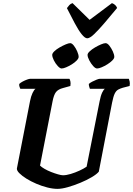

<svg xmlns="http://www.w3.org/2000/svg" viewBox="-20 -1208 850 1228"><path d="M348 0Q318 0 282.5 -9Q247 -18 212 -33Q177 -48 149 -65.5Q121 -83 104 -100Q87 -117 88 -130L172 -561Q178 -592 188 -613Q198 -634 207 -640H110Q108 -645 105 -652.5Q102 -660 103 -671Q111 -679 125 -686.5Q139 -694 153 -699Q167 -704 173 -704H424Q427 -700 430 -688.5Q433 -677 430 -658L383 -645Q352 -637 338 -619Q324 -601 316 -559L236 -149Q246 -139 265 -128Q284 -117 307 -108Q330 -99 351 -93Q372 -87 383 -87Q404 -87 432.5 -95.5Q461 -104 489 -117Q517 -130 534 -142L617 -560Q624 -596 633.5 -616Q643 -636 651 -640H555Q554 -643 551 -652Q548 -661 548 -671Q555 -678 569.5 -685.5Q584 -693 598 -698.5Q612 -704 618 -704H804Q806 -699 809 -688Q812 -677 809 -658L766 -647Q749 -642 736 -635Q723 -628 714 -610Q705 -592 697 -552L612 -110Q599 -94 567 -75Q535 -56 494 -39Q453 -22 414 -11Q375 0 348 0ZM601 -770Q590 -770 576 -785.5Q562 -801 551 -822Q540 -843 540 -857Q540 -867 554 -880Q568 -893 587.5 -904.5Q607 -916 626 -924Q645 -932 655 -932Q667 -932 679.5 -916Q692 -900 701.5 -879.5Q711 -859 711 -844Q711 -834 698 -821Q685 -808 666.5 -796.5Q648 -785 630 -777.5Q612 -770 601 -770ZM374 -770Q364 -770 349.5 -785.5Q335 -801 324.5 -822Q314 -843 314 -857Q314 -867 327.5 -880Q341 -893 361 -904.5Q381 -916 400 -924Q419 -932 429 -932Q440 -932 452.5 -916Q465 -900 474 -879Q483 -858 483 -844Q483 -834 470.5 -821Q458 -808 439.5 -796.5Q421 -785 403 -777.5Q385 -770 374 -770ZM538 -963Q523 -963 502 -989.5Q481 -1016 457.5 -1060.5Q434 -1105 408 -1156Q416 -1167 423.5 -1175.5Q431 -1184 444 -1188L553 -1081L696 -1188Q710 -1183 718 -1174.5Q726 -1166 729 -1157Q686 -1105 648 -1060.5Q610 -1016 582 -989.5Q554 -963 538 -963Z"/></svg>

Font: Texturina Medium 12pt ExtraBold
Style: Italic
Weight: 800
Italic angle: -11°
Version: Version 1.002